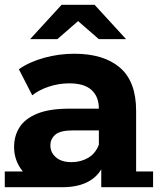

<svg xmlns="http://www.w3.org/2000/svg" viewBox="-22 -771 661 804"><path d="M402 0V-105L392 -128V-316Q392 -366 361.5 -394Q331 -422 268 -422Q225 -422 183.5 -408.5Q142 -395 113 -372L57 -481Q101 -512 163 -529Q225 -546 289 -546Q412 -546 480 -488Q548 -430 548 -307V0ZM238 13Q175 13 130 -9.5Q85 -32 61 -70.5Q37 -109 37 -155Q37 -203 60.5 -239Q84 -275 135 -295.5Q186 -316 268 -316H411V-225H285Q230 -225 209.5 -207Q189 -189 189 -162Q189 -132 212.5 -112Q236 -92 277 -92Q316 -92 347 -110Q378 -128 392 -165L416 -93Q399 -41 354 -14Q309 13 238 13ZM-2 -53H236V13H-2ZM402 -53H619V13H402ZM104 -607 236 -751H374L506 -607H392L254 -727H356L218 -607Z"/></svg>

Font: Montserrat Underline Thin
Style: Bold
Weight: 700
Version: Version 9.000